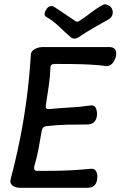

<svg xmlns="http://www.w3.org/2000/svg" viewBox="-20 -890 571 910"><path d="M530 -626Q528 -614 521.5 -602Q515 -590 505 -583Q495 -576 483 -577Q445 -582 404 -584Q363 -586 321 -586.5Q279 -587 239 -587Q229 -587 223.5 -582Q218 -577 219 -567Q217 -524 210.5 -478.5Q204 -433 197 -390Q196 -380 200 -376Q204 -372 214 -373Q264 -378 312 -380.5Q360 -383 408 -390Q428 -393 435 -376Q442 -359 439 -339Q436 -320 424.5 -310Q413 -300 394 -300Q346 -300 297.5 -299Q249 -298 199 -292Q190 -291 185 -286Q180 -281 178 -272Q171 -228 163 -186Q155 -144 142 -100Q141 -90 144 -85Q147 -80 157 -80Q199 -80 241 -80.5Q283 -81 325.5 -83.5Q368 -86 410 -90Q430 -92 437 -75.5Q444 -59 440 -39Q438 -20 426 -10Q414 0 395 0H73Q54 0 40 -10Q26 -20 30 -39Q56 -137 75.5 -235Q95 -333 107.5 -431.5Q120 -530 126 -628Q126 -641 134.5 -649.5Q143 -658 156 -662.5Q169 -667 181 -667H498Q517 -667 525 -656.5Q533 -646 530 -626ZM511 -847Q515 -840 514.5 -830.5Q514 -821 509.5 -812.5Q505 -804 496 -799Q453 -775 421 -756.5Q389 -738 353 -714Q342 -707 332.5 -707Q323 -707 315 -714Q287 -738 258.5 -765.5Q230 -793 201 -809Q190 -815 191.5 -826Q193 -837 201 -847V-848Q209 -859 219.5 -861Q230 -863 239 -856Q265 -839 289.5 -822.5Q314 -806 339 -789Q343 -787 346 -787Q349 -787 353 -789Q382 -807 408.5 -828Q435 -849 466 -866Q477 -873 491.5 -866Q506 -859 511 -848Z"/></svg>

Font: Winky Sans
Style: Italic
Weight: 400
Italic angle: -8.97852°
Designer: Simon Atzbach
Foundry: typofactur
Version: Version 1.205